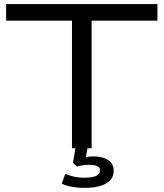

<svg xmlns="http://www.w3.org/2000/svg" viewBox="-20 -725 800 939"><path d="M332 0V-624H10V-705H750V-624H428V0ZM392 194Q361 194 331 188.5Q301 183 282 173L299 126Q324 135 344.5 139.5Q365 144 391 144Q432 144 450.5 135Q469 126 469 108Q469 94 456 87.5Q443 81 418 81Q404 81 388 83Q372 85 356 89L337 72L352 -20H411L398 57L371 49Q391 44 406 42Q421 40 435 40Q467 40 489.5 48Q512 56 524 71.5Q536 87 536 110Q536 138 519 156.5Q502 175 469.5 184.5Q437 194 392 194Z"/></svg>

Font: Nunito Sans 10pt Expanded
Style: Regular
Weight: 400
Width: 7
Designer: Vernon Adams
Foundry: Vernon Adams
Version: Version 3.101;gftools[0.9.27]